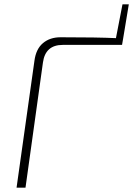

<svg xmlns="http://www.w3.org/2000/svg" viewBox="-20 -861 611 881"><path d="M545 -684 540 -655H268Q188 -655 177 -574L97 0H56L138 -582Q145 -636 177 -663Q209 -690 258 -690Q428 -690 512 -686L542 -841H571Z"/></svg>

Font: Exo 2.0 Extra Light
Style: Italic
Weight: 250
Italic angle: -8°
Designer: Natanael Gama
Version: Version 1.001;PS 001.001;hotconv 1.0.70;makeotf.lib2.5.58329